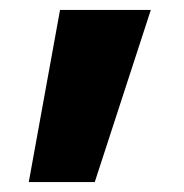

<svg xmlns="http://www.w3.org/2000/svg" viewBox="-20 -197 370 387"><path d="M38 170 101 -177H284L171 170Z"/></svg>

Font: M PLUS 2 ExtraBold
Style: Regular
Weight: 800
Version: Version 1.001